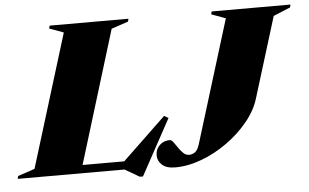

<svg xmlns="http://www.w3.org/2000/svg" viewBox="-108 -795 1473 916"><g transform="rotate(-5 628.5 -337.0)"><path d="M453.5 -674.5 258.5 -39H458L666.5 -238.5L686.5 -226.5L541 40.5H525.5L456 0H-55.5L-52 -13.5L28.5 -40.5L224.5 -676.5L156.5 -701.5L160 -715H537.5L534 -701.5ZM1110 -282.5Q1093 -226.5 1050 -174Q1007 -121.5 948.8 -79.8Q890.5 -38 825.2 -13.5Q760 11 698.5 11Q656.5 11 635.5 -8Q614.5 -27 614.5 -53.5Q614.5 -83 634.2 -102Q654 -121 683 -121Q691.5 -121 700.2 -109.2Q709 -97.5 719.2 -82Q729.5 -66.5 741.8 -54.8Q754 -43 769.5 -43Q784 -43 797.2 -51.8Q810.5 -60.5 819.5 -89.5L1000.5 -676.5L932.5 -701.5L936 -715H1313.5L1310 -701.5L1229 -668Z"/></g></svg>

Font: Newsreader 72pt ExtraBold
Style: Italic
Weight: 800
Italic angle: -17°
Designer: Hugues Gentile
Foundry: Production Type
Version: Version 1.003; ttfautohint (v1.8.3)